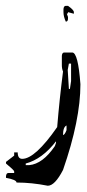

<svg xmlns="http://www.w3.org/2000/svg" viewBox="-20 -416 289 641"><path d="M199.7 -396.5H207Q226.6 -382.8 226.6 -375.5V-370.1L207 -375.5Q207 -370.1 203.1 -370.1L207 -359.4V-354Q207 -343.8 199.7 -343.8Q191.9 -360.8 191.9 -375.5V-385.7Q192.9 -396.5 199.7 -396.5ZM194.3 -240.7H221.2Q240.7 -240.7 248.5 -134.8Q248.5 -15.6 190.4 151.4Q163.1 204.1 139.6 204.1Q85.4 193.4 35.2 193.4Q35.2 184.1 0 177.7V172.4Q1 161.6 7.8 161.6H27.3V156.2Q27.3 152.3 0 129.9V124.5L27.3 103.5V92.8H39.1Q39.1 114.3 54.2 114.3Q97.2 114.3 170.9 8.3Q178.7 -85.9 190.4 -177.2Q186.5 -186.5 186.5 -198.2V-230Q187.5 -240.7 194.3 -240.7ZM210 -203.6 206.1 -182.6 210 -119.1H213.4L217.3 -145.5V-203.6ZM190.4 34.7Q195.8 34.7 202.1 18.6V2.9Q190.4 8.3 190.4 34.7ZM65.9 135.3H77.6Q122.6 131.3 163.1 71.8L167 61V55.7Q121.1 115.2 65.9 129.9Z"/></svg>

Font: Otrack
Style: Regular
Weight: 400
Designer: Sodina
Foundry: Sodina
Version: Version 2.10 June 16, 2016